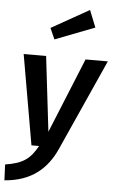

<svg xmlns="http://www.w3.org/2000/svg" viewBox="-79 -864 679 1125"><g transform="rotate(5 260.5 -301.0)"><path d="M404 -820 182 -695 211 -630 444 -720ZM534 -529H403L223 -88L171 -529H39L131 0H176C134 75 94 109 -13 125L-9 218C147 206 240 128 295 3Z"/></g></svg>

Font: Fira Sans Medium
Style: Italic
Weight: 500
Italic angle: -8°
Designer: bBox Type GmbH & Carrois Corporate GbR & Edenspiekermann AG
Foundry: bBox Type GmbH & Carrois Corporate GbR & Edenspiekermann AG
Version: Version 4.301;PS 004.301;hotconv 1.0.88;makeotf.lib2.5.64775